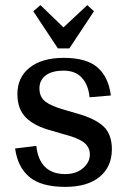

<svg xmlns="http://www.w3.org/2000/svg" viewBox="-20 -718 496 750"><path d="M417 -135Q417 -67 369.5 -27.5Q322 12 235 12Q141 12 95 -26.5Q49 -65 39 -138L122 -148Q127 -96 155 -67Q183 -38 235 -38Q277 -38 304 -61Q331 -84 331 -114Q331 -144 307 -162Q283 -180 228 -194L180 -208Q116 -225 82 -258Q48 -291 48 -351Q48 -416 96 -454Q144 -492 229 -492Q318 -492 361 -454.5Q404 -417 413 -345L330 -338Q325 -387 299.5 -414.5Q274 -442 229 -442Q182 -442 158 -423Q134 -404 134 -373Q134 -339 157.5 -321Q181 -303 232 -289L276 -276Q350 -256 383.5 -225Q417 -194 417 -135ZM138 -698 228 -611 321 -698 347 -674 251 -529H206L110 -674Z"/></svg>

Font: Arya
Style: Regular
Weight: 400
Designer: Eduardo Rodriguez Tunni, Modular Infotech
Foundry: Eduardo Rodriguez Tunni, Modular Infotech
Version: Version 1.002